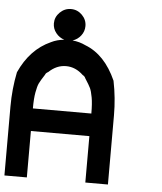

<svg xmlns="http://www.w3.org/2000/svg" viewBox="-56 -875 780 924"><g transform="rotate(5 333.5 -413.0)"><path d="M325.8 -750Q325.8 -724.2 310 -703.8Q294.2 -683.3 270 -675.8Q304.2 -672.5 333.3 -658.3Q429.2 -621.7 483.3 -500Q500 -418.3 500 -333.3V0H390.8V-224.2H108.3V0H0V-333.3Q0 -418.3 16.7 -500Q68.3 -614.2 166.7 -658.3Q195 -672.5 230 -675.8Q205.8 -683.3 189.6 -703.8Q173.3 -724.2 173.3 -750Q173.3 -780.8 196.2 -803.3Q219.2 -825.8 250 -825.8Q280.8 -825.8 303.3 -803.3Q325.8 -780.8 325.8 -750ZM108.3 -333.3H390.8Q390.8 -381.7 385.4 -411.2Q380 -440.8 373.3 -455Q366.7 -469.2 346.7 -500Q343.3 -509.2 333.3 -514.2Q295.8 -550 250 -550Q204.2 -550 166.7 -514.2Q155 -508.3 152.5 -500Q132.5 -469.2 125.8 -455Q119.2 -440.8 113.8 -411.2Q108.3 -381.7 108.3 -333.3Z"/></g></svg>

Font: 0xA000-Mono
Style: Mono-Bold
Weight: 700
Version: Version 0.1